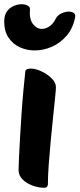

<svg xmlns="http://www.w3.org/2000/svg" viewBox="-48 -876 377 910"><path d="M162 14Q136 14 107.5 4Q79 -6 59.5 -25Q40 -44 40 -71Q40 -87 42 -128Q44 -169 47 -223.5Q50 -278 54 -336.5Q58 -395 63 -448Q68 -501 72 -538Q73 -546 82 -548.5Q91 -551 97 -551Q120 -551 148 -538Q176 -525 196.5 -505Q217 -485 217 -463Q217 -450 213 -411.5Q209 -373 203.5 -320Q198 -267 192.5 -209Q187 -151 183 -96.5Q179 -42 179 -2Q179 3 175 8.5Q171 14 162 14ZM117 -637Q79 -637 46 -652Q13 -667 -7.5 -697.5Q-28 -728 -28 -774Q-28 -804 -15 -822Q-2 -840 17.5 -848Q37 -856 54 -856Q71 -856 83 -849.5Q95 -843 94 -832Q90 -786 108 -762.5Q126 -739 151 -739Q169 -739 187 -751.5Q205 -764 217 -789Q225 -804 243 -812.5Q261 -821 278 -821Q292 -821 301.5 -814.5Q311 -808 308 -794Q298 -742 268 -707Q238 -672 198 -654.5Q158 -637 117 -637Z"/></svg>

Font: Protest Riot
Style: Regular
Weight: 400
Designer: Octavio Pardo
Foundry: Ashler Design
Version: Version 2.005; ttfautohint (v1.8.4.7-5d5b)